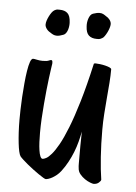

<svg xmlns="http://www.w3.org/2000/svg" viewBox="-47 -626 481 678"><g transform="rotate(5 193.5 -287.5)"><path d="M335.9 -2.9Q335.9 1.5 328.6 7.8Q321.3 14.2 310.1 14.2Q306.6 14.2 297.6 10.7Q288.6 7.3 278.8 0.7Q269 -5.9 261.2 -15.4Q253.4 -24.9 252.9 -37.1Q252 -42.5 252 -52Q252 -61.5 252 -74.2Q252 -93.8 252 -117.7Q252 -141.6 252.9 -166Q249.5 -148.4 244.6 -129.6Q239.7 -110.8 232.4 -92.3Q225.1 -73.7 215.3 -55.7Q205.6 -37.6 192.9 -21Q186 -12.2 178.5 -6.1Q170.9 0 163.6 4.2Q156.2 8.3 149.9 10.3Q143.6 12.2 140.1 12.2Q138.2 12.2 131.1 8.1Q124 3.9 114.5 -2.7Q105 -9.3 94.2 -17.3Q83.5 -25.4 73.7 -33.4Q64 -41.5 56.2 -48.6Q48.3 -55.7 44.9 -60.1Q41.5 -64.9 38.8 -76.7Q36.1 -88.4 34.2 -105.5Q32.2 -122.6 31 -144Q29.8 -165.5 29.8 -189.9Q29.8 -203.1 30.3 -224.1Q30.8 -245.1 32.2 -269.3Q33.7 -293.5 35.9 -318.1Q38.1 -342.8 41.3 -362.5Q44.4 -382.3 48.8 -394.8Q53.2 -407.2 59.1 -407.2Q63 -407.2 72.8 -405Q82.5 -402.8 92.8 -402.8Q107.9 -402.8 114 -405.5Q120.1 -408.2 123 -408.2Q127.9 -408.2 127.9 -399.9Q127.9 -397.5 127.9 -395.3Q127.9 -393.1 127 -390.1Q126.5 -387.2 124.8 -375Q123 -362.8 120.6 -343.8Q118.2 -324.7 115.7 -301Q113.3 -277.3 111.1 -251.5Q108.9 -225.6 107.4 -199.2Q106 -172.9 106 -148.9Q106 -132.8 106.7 -116.7Q107.4 -100.6 109.4 -87.4Q111.3 -74.2 114.7 -66.2Q118.2 -58.1 123 -58.1Q127.4 -58.1 135.5 -62.3Q143.6 -66.4 154.5 -79.1Q165.5 -91.8 178.7 -115.2Q191.9 -138.7 207.3 -177.5Q222.7 -216.3 239.5 -272.7Q256.3 -329.1 273.9 -407.2Q273.9 -408.7 275.6 -409.4Q277.3 -410.2 279.8 -410.2Q286.1 -410.2 295.9 -408.9Q305.7 -407.7 314.7 -405.5Q323.7 -403.3 330.3 -400.4Q336.9 -397.5 336.9 -394Q336.9 -372.1 335 -346.2Q333 -320.3 330.6 -292.7Q328.1 -265.1 326.2 -236.3Q324.2 -207.5 324.2 -179.2Q324.2 -128.4 327.4 -82.3Q330.6 -36.1 335.9 -2.9ZM176.3 -546.9Q176.8 -541 176 -533.9Q175.3 -526.9 173.1 -520Q170.9 -513.2 167.2 -508.1Q163.6 -502.9 158.2 -501Q144.5 -495.6 135.3 -495.6Q127.9 -495.6 122.3 -498.3Q116.7 -501 111.3 -504.9Q103 -509.3 97.7 -516.8Q92.3 -524.4 92.3 -531.7Q92.3 -537.6 94.7 -545.4Q97.2 -553.2 101.1 -561Q105 -568.8 109.6 -575.2Q114.3 -581.5 118.7 -584Q125.5 -587.9 129.4 -587.9Q133.3 -587.9 137.2 -587.9Q155.8 -587.9 165.5 -578.6Q175.3 -569.3 176.3 -546.9ZM237.3 -537.6Q236.8 -543.5 237.5 -550.5Q238.3 -557.6 240.5 -564.5Q242.7 -571.3 246.3 -576.7Q250 -582 255.4 -584Q262.2 -586.4 268.1 -587.6Q273.9 -588.9 278.3 -588.9Q286.1 -588.9 291.5 -586.2Q296.9 -583.5 302.2 -579.6Q310.5 -575.2 315.9 -567.9Q321.3 -560.5 321.3 -552.7Q321.3 -546.9 318.8 -539.1Q316.4 -531.2 312.5 -523.4Q308.6 -515.6 304.2 -509.3Q299.8 -502.9 295.4 -501Q288.6 -497.1 284.4 -496.8Q280.3 -496.6 276.4 -496.6Q258.3 -496.6 248.3 -505.9Q238.3 -515.1 237.3 -537.6Z"/></g></svg>

Font: Oregano
Style: Regular
Weight: 400
Version: Version 1.000